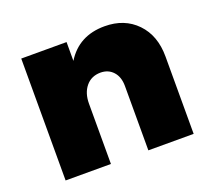

<svg xmlns="http://www.w3.org/2000/svg" viewBox="-99 -678 886 805"><g transform="rotate(-20 343.5 -276.0)"><path d="M439 -551.8Q527.3 -551.8 581.8 -495.4Q636.2 -439 636.2 -345.2V0H434.1V-287.1Q434.1 -327.6 412.6 -351.3Q391.1 -375 356 -375Q314.9 -374.5 291 -345.2Q267.1 -315.9 267.1 -269V0H64.9V-543.9H267.1V-460Q323.7 -551.8 439 -551.8Z"/></g></svg>

Font: Montserrat arm ExtraBold
Style: Regular
Weight: 800
Designer: Julieta Ulanovsky
Foundry: Julieta Ulanovsky
Version: Version 6.000;PS 006.000;hotconv 1.0.88;makeotf.lib2.5.64775